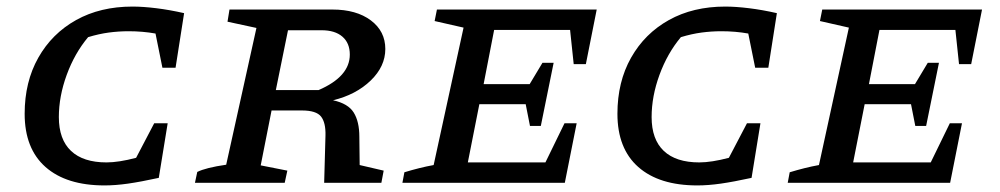

<svg xmlns="http://www.w3.org/2000/svg" viewBox="-20 -556 3041 584"><path d="M298 8Q182 8 118.5 -48Q55 -104 55 -210Q55 -307 96.5 -380.5Q138 -454 211.5 -495Q285 -536 383 -536Q415 -536 455.5 -531Q496 -526 540 -516L514 -350H474L453 -454Q414 -461 371 -461Q341 -461 311 -457Q281 -453 248 -443Q207 -394 183 -328.5Q159 -263 159 -200Q159 -132 196 -97Q233 -62 304 -62Q341 -62 394 -76L449 -181H490L463 -15Q408 -3 369.5 2.5Q331 8 298 8Z M573 0 580 -33Q606 -46 668 -55L760 -471L672 -490L678 -527H991Q1064 -527 1108 -494Q1152 -461 1152 -407Q1152 -354 1107.5 -311Q1063 -268 993 -251Q1039 -241 1056 -213.5Q1073 -186 1073 -140L1074 -54L1147 -37L1140 0H966L970 -144Q971 -183 956.5 -201.5Q942 -220 898 -220H806L773 -53L854 -37L846 0ZM958 -464H856L819 -282H949Q1044 -323 1044 -390Q1044 -425 1021.5 -444.5Q999 -464 958 -464Z M1204 0 1210 -32Q1233 -39 1255 -44.5Q1277 -50 1299 -54L1390 -472L1302 -492L1309 -527H1795L1762 -361H1725L1714 -465H1483L1451 -300H1591L1630 -365H1664L1625 -173H1592L1579 -239H1438L1403 -62H1639L1697 -181H1734L1698 0Z M2101 8Q1985 8 1921.5 -48Q1858 -104 1858 -210Q1858 -307 1899.5 -380.5Q1941 -454 2014.5 -495Q2088 -536 2186 -536Q2218 -536 2258.5 -531Q2299 -526 2343 -516L2317 -350H2277L2256 -454Q2217 -461 2174 -461Q2144 -461 2114 -457Q2084 -453 2051 -443Q2010 -394 1986 -328.5Q1962 -263 1962 -200Q1962 -132 1999 -97Q2036 -62 2107 -62Q2144 -62 2197 -76L2252 -181H2293L2266 -15Q2211 -3 2172.5 2.5Q2134 8 2101 8Z M2376 0 2382 -32Q2405 -39 2427 -44.5Q2449 -50 2471 -54L2562 -472L2474 -492L2481 -527H2967L2934 -361H2897L2886 -465H2655L2623 -300H2763L2802 -365H2836L2797 -173H2764L2751 -239H2610L2575 -62H2811L2869 -181H2906L2870 0Z"/></svg>

Font: Piazzolla SC Medium
Style: Italic
Weight: 500
Italic angle: -11.3°
Designer: Juan Pablo del Peral
Foundry: Huerta Tipografica
Version: Version 1.330